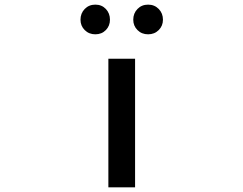

<svg xmlns="http://www.w3.org/2000/svg" viewBox="-20 -801 1040 821"><path d="M443.4 0V-549.8H557.6V0ZM324.2 -716.8Q324.2 -744.1 342.3 -762.7Q360.4 -781.2 387.7 -781.2Q415 -781.2 432.6 -762.7Q450.2 -744.1 450.2 -716.8Q450.2 -690.4 432.6 -672.4Q415 -654.3 387.7 -654.3Q360.4 -654.3 342.3 -672.4Q324.2 -690.4 324.2 -716.8ZM549.8 -716.8Q549.8 -744.1 567.9 -762.7Q585.9 -781.2 613.3 -781.2Q640.6 -781.2 658.7 -762.7Q676.8 -744.1 676.8 -716.8Q676.8 -690.4 658.7 -672.4Q640.6 -654.3 613.3 -654.3Q585.9 -654.3 567.9 -672.4Q549.8 -690.4 549.8 -716.8Z"/></svg>

Font: Gen Shin Gothic Monospace Medium
Style: Regular
Weight: 500
Designer: [Source Han Sans]
Ryoko NISHIZUKA  (kana & ideographs); Paul D. Hunt (Latin, Greek & Cyrillic); Wenlong ZHANG  (bopomofo
Version: Version 1.002.20150607